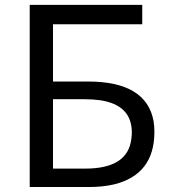

<svg xmlns="http://www.w3.org/2000/svg" viewBox="-20 -753 687 773"><path d="M99.6 0V-733.4H552.7V-655.3H193.4V-424.8H334Q570.3 -424.8 598.6 -263.7Q601.6 -243.2 601.6 -221.7Q601.6 -50.8 439.5 -10.7Q393.6 0 337.9 0ZM193.4 -74.2H323.2Q495.1 -74.2 508.8 -194.3Q510.7 -207 510.7 -219.7Q510.7 -331.1 381.8 -349.6Q353.5 -353.5 320.3 -353.5H193.4Z"/></svg>

Font: Taipei Sans TC Beta
Style: Regular
Weight: 400
Designer: JT Foundry
Foundry: JT Foundry
Version: Version 1.000